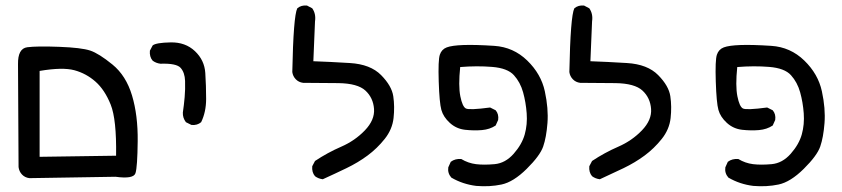

<svg xmlns="http://www.w3.org/2000/svg" viewBox="-20 -534 3040 693"><path d="M86 109Q70 107 59.5 96Q49 85 47 69L45 -302Q44 -359 78.5 -363.5Q113 -368 193.5 -365Q274 -362 305.5 -351.5Q337 -341 386 -301Q435 -261 456.5 -189.5Q478 -118 477 -24.5Q476 69 469 91Q462 113 397 104ZM399 28Q401 -103 379.5 -156.5Q358 -210 324.5 -239.5Q291 -269 248.5 -280.5Q206 -292 123 -278V32Z M671 -83 651 -93Q639 -109 640 -128Q644 -155 646.5 -183.5Q649 -212 648 -242Q647 -272 632 -289Q617 -306 559 -304Q543 -306 531 -315Q519 -329 521 -351L531 -370Q543 -380 596 -381Q649 -382 683.5 -349.5Q718 -317 721 -270.5Q724 -224 724 -177Q724 -130 706 -93Q692 -81 671 -83Z M1145 113Q1129 111 1117 102Q1105 88 1107 66L1117 47Q1162 17 1211.5 -4.5Q1261 -26 1297 -63.5Q1333 -101 1330 -141Q1327 -181 1299 -207Q1271 -233 1201 -234Q1131 -235 1074 -235Q1058 -237 1047.5 -248Q1037 -259 1035 -274Q1039 -476 1053 -504Q1067 -516 1088 -514L1107 -504Q1121 -484 1117 -457L1111 -313Q1169 -311 1243 -306.5Q1317 -302 1355.5 -263Q1394 -224 1399.5 -186.5Q1405 -149 1400.5 -108Q1396 -67 1368.5 -32.5Q1341 2 1306.5 27.5Q1272 53 1230.5 73Q1189 93 1145 113Z M1699 137Q1650 131 1609 107Q1595 91 1598 70L1607 50Q1623 38 1645 40Q1670 55 1698 58.5Q1726 62 1765 58.5Q1804 55 1834 21Q1864 -13 1874 -49Q1884 -85 1881 -125Q1878 -165 1868 -201Q1858 -237 1835 -262.5Q1812 -288 1756.5 -292.5Q1701 -297 1641 -292Q1634 -224 1641.5 -186.5Q1649 -149 1661.5 -142.5Q1674 -136 1749 -146L1769 -136Q1781 -122 1778 -101L1769 -81Q1748 -67 1719.5 -64.5Q1691 -62 1659 -65.5Q1627 -69 1603.5 -90.5Q1580 -112 1573 -137.5Q1566 -163 1563.5 -240Q1561 -317 1567.5 -336.5Q1574 -356 1592.5 -363Q1611 -370 1653 -371.5Q1695 -373 1764 -368.5Q1833 -364 1883 -315.5Q1933 -267 1946.5 -204.5Q1960 -142 1956 -90Q1952 -38 1940.5 -5Q1929 28 1881 75.5Q1833 123 1790 132Q1747 141 1699 137Z M2145 113Q2129 111 2117 102Q2105 88 2107 66L2117 47Q2162 17 2211.5 -4.5Q2261 -26 2297 -63.5Q2333 -101 2330 -141Q2327 -181 2299 -207Q2271 -233 2201 -234Q2131 -235 2074 -235Q2058 -237 2047.5 -248Q2037 -259 2035 -274Q2039 -476 2053 -504Q2067 -516 2088 -514L2107 -504Q2121 -484 2117 -457L2111 -313Q2169 -311 2243 -306.5Q2317 -302 2355.5 -263Q2394 -224 2399.5 -186.5Q2405 -149 2400.5 -108Q2396 -67 2368.5 -32.5Q2341 2 2306.5 27.5Q2272 53 2230.5 73Q2189 93 2145 113Z M2699 137Q2650 131 2609 107Q2595 91 2598 70L2607 50Q2623 38 2645 40Q2670 55 2698 58.5Q2726 62 2765 58.5Q2804 55 2834 21Q2864 -13 2874 -49Q2884 -85 2881 -125Q2878 -165 2868 -201Q2858 -237 2835 -262.5Q2812 -288 2756.5 -292.5Q2701 -297 2641 -292Q2634 -224 2641.5 -186.5Q2649 -149 2661.5 -142.5Q2674 -136 2749 -146L2769 -136Q2781 -122 2778 -101L2769 -81Q2748 -67 2719.5 -64.5Q2691 -62 2659 -65.5Q2627 -69 2603.5 -90.5Q2580 -112 2573 -137.5Q2566 -163 2563.5 -240Q2561 -317 2567.5 -336.5Q2574 -356 2592.5 -363Q2611 -370 2653 -371.5Q2695 -373 2764 -368.5Q2833 -364 2883 -315.5Q2933 -267 2946.5 -204.5Q2960 -142 2956 -90Q2952 -38 2940.5 -5Q2929 28 2881 75.5Q2833 123 2790 132Q2747 141 2699 137Z"/></svg>

Font: NaniFont Regular
Style: Regular
Weight: 400
Designer: Nanigashitei
Version: Version 1.036